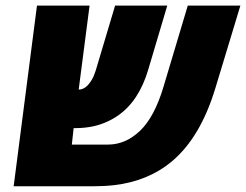

<svg xmlns="http://www.w3.org/2000/svg" viewBox="-20 -652 861 672"><path d="M305.2 0H27.8L109.4 -632.3H293.5L255.4 -338.4Q280.8 -338.4 300.8 -372.1Q309.1 -385.7 314.9 -404.8L382.8 -632.3H565.4L498.5 -407.2Q465.8 -297.4 391.6 -246.6Q353.5 -220.7 308.6 -210.4Q277.8 -203.6 245.6 -203.6H237.8L231.4 -146H358.4Q419.4 -146 470 -194.1Q520.5 -242.2 552.2 -348.1L637.2 -632.3H821.3L733.9 -343.8Q682.1 -172.4 583 -88.4Q499 -17.6 378.9 -3.9Q344.2 0 305.2 0Z"/></svg>

Font: Open Sans Hebrew Extra Bold
Style: Italic
Weight: 800
Italic angle: -12°
Foundry: Ascender Corporation, Yanek Iontef
Version: Version 2.001;PS 002.001;hotconv 1.0.70;makeotf.lib2.5.58329